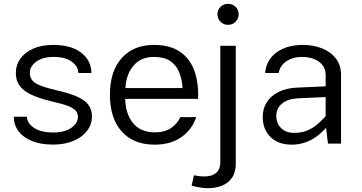

<svg xmlns="http://www.w3.org/2000/svg" viewBox="-20 -742 1870 992"><path d="M253.8 -509.9Q195.2 -509.9 152 -490.9Q108.9 -471.9 85.3 -439.1Q61.8 -406.3 61.8 -365.3Q61.8 -308.6 104.7 -275.1Q147.6 -241.6 252.2 -216.7Q303.5 -205.5 331.7 -194.4Q360 -183.4 371.3 -170.1Q382.5 -156.9 382.5 -137.9Q382.5 -105.3 348.2 -81.4Q313.8 -57.5 255.3 -57.5Q191.3 -57.5 155.7 -81.5Q120.1 -105.6 118.9 -138.8H51.3Q51.3 -97.6 75 -65.1Q98.7 -32.6 144.1 -13.8Q189.4 5 253.8 5Q314.9 5 360.2 -14.3Q405.4 -33.6 430.3 -66.8Q455.1 -99.9 455.1 -140.6Q455.1 -175.4 436.9 -200.1Q418.8 -224.7 377.6 -243.1Q336.5 -261.5 267.8 -276.5Q215.8 -288.8 186.7 -300.8Q157.5 -312.8 145.8 -328.2Q134.1 -343.6 134.1 -365.6Q134.1 -398.9 167.2 -423.4Q200.4 -447.9 256.2 -447.9Q317.1 -447.9 350.5 -423.7Q383.8 -399.4 384.9 -365H452.2Q452.2 -428 400.5 -469Q348.9 -509.9 253.8 -509.9Z M627 -231.2H1003.6Q1006.7 -314.5 983.9 -377.2Q961.1 -439.9 909.7 -474.9Q858.2 -509.9 774.7 -509.9Q670.4 -509.9 609.1 -442.2Q547.9 -374.5 547.9 -252.6Q547.9 -131.1 608.8 -62.9Q669.7 5.4 778.5 5.4Q861.4 5.4 916.8 -33.3Q972.2 -72 993.7 -136.9H911.3Q897.8 -104.5 865 -81.4Q832.2 -58.2 780.8 -58.2Q706 -58.2 667.2 -106.3Q628.5 -154.5 627 -231.2ZM628 -287.1Q631.7 -358.2 669.9 -403Q708.1 -447.9 775.4 -447.9Q828.1 -447.9 859.3 -426.8Q890.6 -405.6 905.6 -369.3Q920.6 -332.9 923.3 -287.1Z M970 217Q989.6 222.6 1011.2 226.5Q1032.7 230.3 1054.3 230.3Q1094.3 230.3 1126.9 217.2Q1159.6 204.1 1178.9 176.1Q1198.2 148 1198.2 102.7V-505.4H1118.3V94.4Q1118.3 133.1 1096.6 151.4Q1074.9 169.7 1036.5 169.7Q1022 169.7 1006.9 167.8Q991.9 166 981.9 163.7ZM1103.5 -668.4Q1103.5 -645.9 1119.2 -629.8Q1134.9 -613.7 1158.2 -613.7Q1181.6 -613.7 1197.4 -629.8Q1213.2 -645.9 1213.2 -668.4Q1213.2 -690.9 1197.4 -706.4Q1181.6 -722 1158.2 -722Q1134.9 -722 1119.2 -706.4Q1103.5 -690.9 1103.5 -668.4Z M1742 -354.8Q1742 -404.5 1715.9 -439Q1689.7 -473.5 1645 -491.7Q1600.4 -509.9 1544.9 -509.9Q1460.7 -509.9 1407.9 -470.5Q1355.1 -431 1350 -365H1420Q1426.1 -402.1 1459.2 -425Q1492.3 -447.9 1541.2 -447.9Q1574.1 -447.9 1601.7 -437.3Q1629.3 -426.8 1645.9 -406Q1662.5 -385.1 1662.5 -354.8V-97.6L1674.5 0H1742ZM1705.5 -135.7 1679.5 -161.1Q1647.4 -123.1 1619.4 -99.7Q1591.4 -76.3 1563 -65.9Q1534.6 -55.5 1500.5 -55.5Q1457.2 -55.5 1432.4 -80.1Q1407.5 -104.7 1407.5 -144.2Q1407.5 -182 1436.9 -206.7Q1466.2 -231.5 1521.1 -234.2L1697.7 -242V-297.4L1516.1 -289.5Q1459.6 -287.2 1419.7 -267.2Q1379.7 -247.3 1358.6 -214.1Q1337.4 -180.8 1337.4 -138.1Q1337.4 -73.6 1377.6 -34.1Q1417.8 5.4 1486.3 5.4Q1549.5 5.4 1602.7 -28Q1656 -61.4 1705.5 -135.7Z"/></svg>

Font: Estedad VF
Style: Regular
Weight: 100
Designer: Amin Abedi
Version: Version 7.3